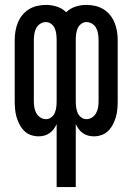

<svg xmlns="http://www.w3.org/2000/svg" viewBox="-20 -548 540 783"><path d="M211 215V-42Q206 -31 199 -21.5Q192 -12 182 -5Q172 2 160.5 5Q149 8 137 8Q121 8 105.5 2.5Q90 -3 78.5 -14.5Q67 -26 59.5 -40.5Q52 -55 47.5 -70.5Q43 -86 41.5 -102.5Q40 -119 40 -135V-385Q40 -403 43 -421Q46 -439 53 -456Q60 -473 71.5 -487Q83 -501 98.5 -510.5Q114 -520 132 -524Q150 -528 168 -528Q190 -528 212 -521Q234 -514 250 -498Q266 -514 288 -521Q310 -528 332 -528Q350 -528 368 -524Q386 -520 401.5 -510.5Q417 -501 428.5 -487Q440 -473 447 -456Q454 -439 457 -421Q460 -403 460 -385V-135Q460 -119 458.5 -102.5Q457 -86 452.5 -70.5Q448 -55 440.5 -40.5Q433 -26 421.5 -14.5Q410 -3 394.5 2.5Q379 8 363 8Q351 8 339.5 5Q328 2 318 -5Q308 -12 301 -21.5Q294 -31 289 -42V215ZM168 -62Q179 -62 189 -69.5Q199 -77 203.5 -88Q208 -99 209.5 -111Q211 -123 211 -135V-385Q211 -397 209.5 -409Q208 -421 203.5 -432Q199 -443 189 -450.5Q179 -458 167 -458Q155 -458 144 -451Q133 -444 127.5 -433Q122 -422 120 -409.5Q118 -397 118 -385V-135Q118 -122 120 -110Q122 -98 128 -87Q134 -76 144.5 -69Q155 -62 168 -62ZM332 -62Q345 -62 355.5 -69Q366 -76 372 -87Q378 -98 380 -110Q382 -122 382 -135V-385Q382 -397 380 -409.5Q378 -422 372.5 -433Q367 -444 356 -451Q345 -458 333 -458Q321 -458 311 -450.5Q301 -443 296.5 -432Q292 -421 290.5 -409Q289 -397 289 -385V-135Q289 -123 290.5 -111Q292 -99 296.5 -88Q301 -77 311 -69.5Q321 -62 332 -62Z"/></svg>

Font: Iosevka Term
Style: Regular
Weight: 400
Monospace: yes
Designer: Belleve Invis
Foundry: Belleve Invis
Version: Version 30.0.1